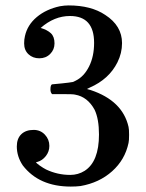

<svg xmlns="http://www.w3.org/2000/svg" viewBox="-20 -472 540 708"><path d="M104 7Q129 7 145.5 24.5Q162 42 162 66Q162 87 149 103.5Q136 120 118 125L113 126Q113 129 126.5 138.5Q140 148 150 153Q192 173 239 173Q268 173 292 158Q345 124 345 24Q345 -33 329 -67Q303 -115 257 -123Q251 -125 210 -125H172Q166 -131 166 -142Q166 -159 172 -161Q176 -161 208.5 -164.5Q241 -168 244 -169Q250 -169 260 -175Q290 -190 308.5 -227Q327 -264 327 -314Q327 -413 238 -413Q180 -413 130 -369Q154 -362 167.5 -349.5Q181 -337 181 -312Q181 -289 165 -273Q149 -257 125 -257Q101 -257 85 -272Q69 -287 69 -312Q69 -327 72 -339Q81 -380 115.5 -409Q150 -438 201 -449Q218 -452 233 -452Q316 -452 368 -417Q430 -377 430 -313Q430 -276 413 -242Q382 -180 311 -149L301 -144L303 -143Q305 -142 308.5 -141.5Q312 -141 314 -140Q432 -101 454 -4Q456 4 456 25Q456 47 454 55Q441 117 393.5 159.5Q346 202 277 214Q261 216 241 216Q124 216 64 138Q42 105 42 68Q42 39 58.5 23Q75 7 104 7Z"/></svg>

Font: MathJax_Caligraphic
Style: Regular
Weight: 400
Version: Version 1.1